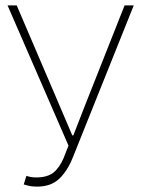

<svg xmlns="http://www.w3.org/2000/svg" viewBox="-20 -680 522 712"><path d="M118 12Q102 12 91.5 10Q81 8 68 4L78 -28Q86 -25 95 -23.5Q104 -22 114 -22Q155 -22 177.5 -39.5Q200 -57 216 -94L234 -140L8 -660H42L202 -286L248 -178H252L294 -286L442 -660H476L250 -96Q230 -46 199.5 -17Q169 12 118 12Z"/></svg>

Font: SourceSans3VF
Style: Regular
Weight: 200
Designer: Paul D. Hunt
Foundry: Adobe
Version: Version 3.052;hotconv 1.1.0;makeotfexe 2.6.0